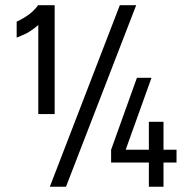

<svg xmlns="http://www.w3.org/2000/svg" viewBox="-20 -707 709 727"><path d="M125 -275H187V-687.3H124.3Q109.3 -666.7 88.9 -651.7Q68.4 -636.7 43.1 -625V-564.6Q46.1 -565.6 70.2 -575.9Q94.3 -586.1 125 -612.3ZM433.7 -687.3 168.7 0H229.9L495.7 -687.3ZM400.7 -91.7H543.7V0H599.1V-91.7H648.4V-140H599.1V-245.9H543.7V-140H455.9L553.6 -412.3H498.4L400.7 -140Z"/></svg>

Font: Secuela Black
Style: Regular
Weight: 900
Designer: Fernando Haro
Foundry: deFharo
Version: Version 1.704